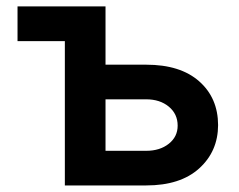

<svg xmlns="http://www.w3.org/2000/svg" viewBox="-20 -565 728 585"><path d="M301.5 -367.9H425.4Q529.5 -367.9 586.8 -317.3Q644.2 -266.7 644.5 -183.9Q644.2 -103.7 586.8 -51.8Q529.5 0 425.4 0H177.6V-439.6H33.4V-545.5H301.5ZM301.5 -262.4V-105.5H425.4Q467.3 -105.5 494.3 -127Q521.3 -148.4 521.3 -182.2Q521.3 -217.7 494.3 -240.1Q467.3 -262.4 425.4 -262.4Z"/></svg>

Font: Inter Zeller Semi Bold
Style: Regular
Weight: 600
Designer: Rasmus Andersson; Joe Bland
Foundry: zeller
Version: Version 3.015;git-dec3a8cb1